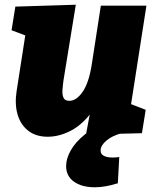

<svg xmlns="http://www.w3.org/2000/svg" viewBox="-20 -564 666 813"><path d="M182 15Q132 15 99.5 -10.5Q67 -36 54.5 -79Q42 -122 50 -176L87 -414L29 -436L45 -536L301 -544L249 -225Q246 -203 244.5 -183Q243 -163 249 -150Q255 -137 273 -137Q304 -137 330.5 -176Q357 -215 369 -294L407 -540H600L535 -123L597 -99L581 0L344 6L360 -79Q322 -31 275 -8Q228 15 182 15ZM382 229Q327 229 293.5 205.5Q260 182 260 139Q260 108 279.5 73Q299 38 338.5 6Q378 -26 439 -48L496 0Q456 10 431 31Q406 52 406 73Q406 89 420 96Q434 103 456 103Q463 103 470.5 102.5Q478 102 485 101L479 212Q425 229 382 229Z"/></svg>

Font: Bitter Black
Style: Italic
Weight: 900
Italic angle: -9°
Designer: Sol Matas, and Bitter project Authors
Foundry: Sol Matas
Version: Version 2.001